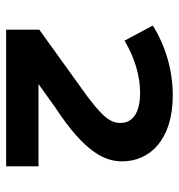

<svg xmlns="http://www.w3.org/2000/svg" viewBox="1 -920 578 620"><g transform="rotate(90 290.0 -610.0)"><path d="M75.7 -340.8H517.1V-445.3H251.5L327.1 -499.5C476.1 -597.2 501 -662.1 501 -715.8C501 -803.2 433.1 -878.9 288.1 -878.9C206.1 -878.9 127.4 -855 62.5 -814.5L111.3 -723.1C167 -756.3 226.1 -773.4 278.8 -773.4C345.7 -773.4 377 -749 377 -709.5C377 -677.2 358.4 -649.4 256.8 -578.1L75.7 -447.8Z"/></g></svg>

Font: Krona One
Style: Regular
Weight: 400
Designer: Yvonne Schüttler
Foundry: Yvonne Schüttler
Version: Version 1.002